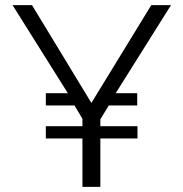

<svg xmlns="http://www.w3.org/2000/svg" viewBox="-20 -730 716 750"><path d="M432 -366H516V-318H405L372 -264V-237H517V-189H372V0H302V-189H159V-237H302V-266L271 -318H159V-366H245L29 -710H105L337 -328L571 -710H648Z"/></svg>

Font: Raleway
Style: Regular
Weight: 400
Designer: Matt McInerney, Pablo Impallari, Rodrigo Fuenzalida
Foundry: Matt McInerney, Pablo Impallari, Rodrigo Fuenzalida
Version: Version 4.101;RELEASE